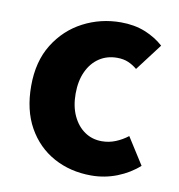

<svg xmlns="http://www.w3.org/2000/svg" viewBox="-65 -568 597 640"><g transform="rotate(10 233.5 -248.0)"><path d="M284.5 12Q213.7 12 157.4 -18.8Q101.2 -49.6 68.6 -107.6Q36 -165.7 36 -247.8Q36 -330.4 71.9 -388.4Q107.9 -446.5 166.9 -477.3Q225.9 -508 294.3 -508Q340.2 -508 376.5 -493.4Q412.8 -478.7 439.4 -454.7L370.4 -363.7Q356.6 -375.3 340.3 -382.4Q324 -389.4 302.5 -389.4Q268 -389.4 241.9 -372Q215.8 -354.6 201.1 -322.8Q186.4 -291.1 186.4 -247.8Q186.4 -205 201.2 -173.2Q216 -141.5 241.3 -124.1Q266.6 -106.6 299.4 -106.6Q323.9 -106.6 346.1 -115.7Q368.2 -124.7 387.1 -139.5L444.7 -48.9Q413.7 -20.9 371.8 -4.4Q329.9 12 284.5 12Z"/></g></svg>

Font: SourceSans3VF
Style: Regular
Weight: 200
Designer: Paul D. Hunt
Foundry: Adobe
Version: Version 3.052;hotconv 1.1.0;makeotfexe 2.6.0